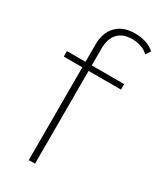

<svg xmlns="http://www.w3.org/2000/svg" viewBox="-190 -811 735 878"><g transform="rotate(30 178.0 -372.5)"><path d="M120 0V-490H22V-519H120V-611Q120 -672 154.5 -708.5Q189 -745 253 -745Q282 -745 309.5 -736.5Q337 -728 356 -710L339 -685Q323 -701 301 -708.5Q279 -716 255 -716Q205 -716 179 -688Q153 -660 153 -607V-519H324V-490H153V0Z"/></g></svg>

Font: Montserrat Thin ExtraLight
Style: Regular
Weight: 250
Version: Version 9.000